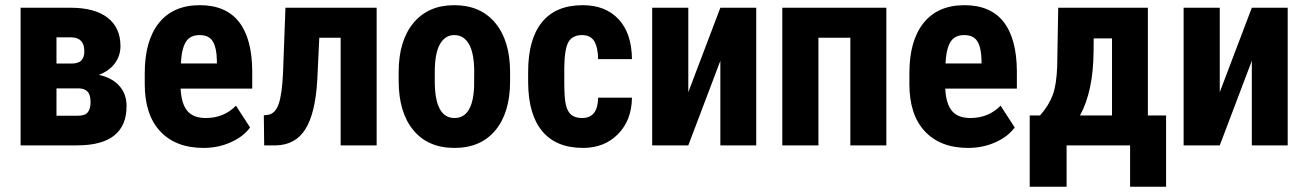

<svg xmlns="http://www.w3.org/2000/svg" viewBox="-20 -558 5013 737"><path d="M59.1 0V-528.3H251Q343.3 -528.3 392.8 -490.2Q442.4 -452.1 442.4 -380.9Q442.4 -344.2 421.1 -315.2Q399.9 -286.1 359.4 -270.5Q408.7 -260.3 437.3 -229.2Q465.8 -198.2 465.8 -150.9Q465.8 0 275.9 0ZM196.8 -218.8V-113.8H279.3Q306.2 -113.8 316.9 -127Q327.6 -140.1 327.6 -165.5Q327.6 -194.8 315.9 -206.5Q304.2 -218.3 282.2 -218.8ZM196.8 -314H252.9Q280.8 -314 292.2 -325.9Q303.7 -337.9 303.7 -361.3Q303.7 -412.6 255.9 -414.6H196.8Z M761.2 9.8Q654.8 9.8 595.2 -53.7Q535.6 -117.2 535.6 -235.4V-277.3Q535.6 -402.3 590.3 -470.2Q645 -538.1 747.1 -538.1Q846.7 -538.1 897 -474.4Q947.3 -410.6 948.2 -285.6V-217.8H673.3Q676.3 -159.2 699.2 -132.1Q722.2 -105 770 -105Q839.4 -105 885.7 -152.3L939.9 -68.8Q914.6 -33.7 866.2 -12Q817.9 9.8 761.2 9.8ZM674.3 -314.5H812.5V-327.1Q811.5 -374.5 796.9 -398.9Q782.2 -423.3 746.1 -423.3Q710 -423.3 693.6 -397.5Q677.2 -371.6 674.3 -314.5Z M1425.8 -528.3V0H1287.6V-413.1H1205.6L1197.8 -250Q1190.4 -123 1152.3 -62.3Q1114.3 -1.5 1039.1 0H994.1L992.7 -115.2L1008.3 -117.2Q1036.1 -121.1 1049.3 -157.7Q1062.5 -194.3 1066.4 -277.8L1075.7 -528.3Z M1510.3 -281.2Q1510.3 -401.4 1566.9 -469.7Q1623.5 -538.1 1723.6 -538.1Q1824.7 -538.1 1881.3 -469.7Q1938 -401.4 1938 -280.3V-246.6Q1938 -126 1881.8 -58.1Q1825.7 9.8 1724.6 9.8Q1623 9.8 1566.7 -58.3Q1510.3 -126.5 1510.3 -247.6ZM1648.9 -246.6Q1648.9 -105 1724.6 -105Q1794.4 -105 1799.8 -223.1L1800.3 -281.2Q1800.3 -353.5 1780.3 -388.4Q1760.3 -423.3 1723.6 -423.3Q1688.5 -423.3 1668.7 -388.4Q1648.9 -353.5 1648.9 -281.2Z M2214.8 -105Q2274.9 -105 2275.9 -183.1H2405.8Q2404.8 -96.7 2352.5 -43.5Q2300.3 9.8 2217.8 9.8Q2115.7 9.8 2062 -53.7Q2008.3 -117.2 2007.3 -240.7V-282.7Q2007.3 -407.2 2060.3 -472.7Q2113.3 -538.1 2216.8 -538.1Q2304.2 -538.1 2354.5 -484.1Q2404.8 -430.2 2405.8 -331.1H2275.9Q2275.4 -375.5 2261.2 -399.4Q2247.1 -423.3 2214.4 -423.3Q2178.2 -423.3 2162.6 -397.7Q2147 -372.1 2146 -298.3V-244.6Q2146 -180.2 2152.3 -154.5Q2158.7 -128.9 2173.3 -116.9Q2188 -105 2214.8 -105Z M2745.1 -528.3H2882.8V0H2745.1V-324.7L2622.1 0H2483.4V-528.3H2622.1V-204.1Z M3382.3 0H3244.1V-413.1H3121.6V0H2982.9V-528.3H3382.3Z M3696.3 9.8Q3589.8 9.8 3530.3 -53.7Q3470.7 -117.2 3470.7 -235.4V-277.3Q3470.7 -402.3 3525.4 -470.2Q3580.1 -538.1 3682.1 -538.1Q3781.7 -538.1 3832 -474.4Q3882.3 -410.6 3883.3 -285.6V-217.8H3608.4Q3611.3 -159.2 3634.3 -132.1Q3657.2 -105 3705.1 -105Q3774.4 -105 3820.8 -152.3L3875 -68.8Q3849.6 -33.7 3801.3 -12Q3752.9 9.8 3696.3 9.8ZM3609.4 -314.5H3747.6V-327.1Q3746.6 -374.5 3731.9 -398.9Q3717.3 -423.3 3681.2 -423.3Q3645 -423.3 3628.7 -397.5Q3612.3 -371.6 3609.4 -314.5Z M3972.2 -114.7Q4006.3 -153.8 4021 -193.4Q4035.6 -232.9 4038.1 -304.2L4042 -528.3H4386.2V-114.7H4456.1V158.7H4317.9V0H4074.2V158.7H3932.6V-114.7ZM4125.5 -114.7H4248.5V-410.6H4178.2L4177.7 -358.4Q4176.3 -207 4125.5 -114.7Z M4785.2 -528.3H4922.9V0H4785.2V-324.7L4662.1 0H4523.4V-528.3H4662.1V-204.1Z"/></svg>

Font: Roboto Condensed
Style: Bold
Weight: 700
Designer: Google
Version: Version 2.134; 2016